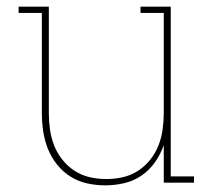

<svg xmlns="http://www.w3.org/2000/svg" viewBox="-20 -550 640 578"><path d="M297 8Q269 8 242 2Q215 -4 192 -18.5Q169 -33 151.5 -55Q134 -77 124 -102.5Q114 -128 110 -155.5Q106 -183 106 -210V-511H36V-530H127V-210Q127 -185 130.5 -160Q134 -135 143 -112Q152 -89 168 -69Q184 -49 205 -35.5Q226 -22 250.5 -16.5Q275 -11 300 -11Q325 -11 349.5 -16.5Q374 -22 395 -35.5Q416 -49 432 -69Q448 -89 457 -112Q466 -135 469.5 -160Q473 -185 473 -210V-511H403V-530H494V-19H564V0H473V-113Q463 -85 446.5 -61.5Q430 -38 406 -21.5Q382 -5 353.5 1.5Q325 8 297 8Z"/></svg>

Font: Iosevka Curly Slab ThEx
Style: Regular
Weight: 100
Width: 7
Monospace: yes
Designer: Belleve Invis
Foundry: Belleve Invis
Version: Version 11.1.0; ttfautohint (v1.8.3)